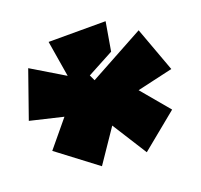

<svg xmlns="http://www.w3.org/2000/svg" viewBox="-112 -862 920 880"><g transform="rotate(-20 348.0 -421.5)"><path d="M1 -427 81 -655 239 -560 210 -736H488L464 -596L335 -527L348 -499L616 -645L696 -427L522 -387L636 -251L460 -107L353 -276L245 -117L55 -261L161 -389Z"/></g></svg>

Font: ChangwonDangamAsac Bold
Style: Regular
Weight: 700
Designer: Choi Chi-young, Lee Youngbeen, Kim Jungjin, Yoon Jihee, Han Dohee
Foundry: YoonDesign Inc.
Version: Version 1.010;Build 20210623